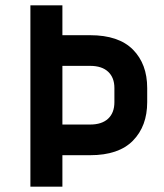

<svg xmlns="http://www.w3.org/2000/svg" viewBox="-20 -700 614 720"><path d="M318 -118H214V0H94V-680H214V-568H318Q425 -568 478.5 -514Q532 -460 532 -370V-317Q532 -227 478.5 -172.5Q425 -118 318 -118ZM318 -453H214V-233H318Q362 -233 385.5 -255Q409 -277 409 -317V-370Q409 -409 385.5 -431Q362 -453 318 -453Z"/></svg>

Font: Inria Sans
Style: Bold
Weight: 700
Designer: Black Foundry Team
Foundry: Black Foundry
Version: Version 1.2; ttfautohint (v1.8.3)